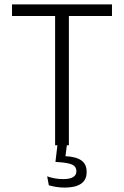

<svg xmlns="http://www.w3.org/2000/svg" viewBox="-20 -659 562 871"><path d="M230 0V-629.5H292.5V0ZM34.5 -586.5V-639H488V-586.5ZM284 -5 274.5 68 247.5 49Q253.5 49 261.5 49Q269.5 49 276.5 49.5Q326 52 349.5 69Q373 86 373 120V122Q373 157.5 347.2 174.8Q321.5 192 273.5 192Q253 192 234 188.8Q215 185.5 201.5 181.5L194 141Q209.5 146.5 227.8 150Q246 153.5 266.5 153.5Q296.5 153.5 311.5 144.5Q326.5 135.5 326.5 118.5V117.5Q326.5 97 308.2 88.2Q290 79.5 246.5 76.5Q241.5 76 237.8 76Q234 76 231.5 75.5L241 -5Z"/></svg>

Font: Anek Latin Light
Style: Regular
Weight: 300
Designer: Yesha Goshar
Foundry: Ek Type
Version: Version 1.003